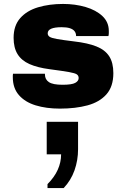

<svg xmlns="http://www.w3.org/2000/svg" viewBox="-20 -541 640 974"><path d="M284 10Q215 10 161 -6.5Q107 -23 76 -58.5Q45 -94 45 -149V-158Q45 -161 46 -167H208V-163Q208 -138 228 -124.5Q248 -111 297 -111Q344 -111 361.5 -120.5Q379 -130 379 -145Q379 -157 370 -163.5Q361 -170 330 -175.5Q299 -181 231 -190Q170 -198 129.5 -216Q89 -234 69 -266.5Q49 -299 49 -349Q49 -411 82.5 -449Q116 -487 173 -504Q230 -521 300 -521Q361 -521 414 -505.5Q467 -490 499.5 -459.5Q532 -429 532 -384V-373Q532 -366 530 -358H366Q366 -373 358 -383Q350 -393 334 -398Q318 -403 293 -403Q222 -403 222 -372Q222 -361 231.5 -354.5Q241 -348 269.5 -343Q298 -338 355 -331Q425 -323 469 -305.5Q513 -288 534 -255.5Q555 -223 555 -170Q555 -102 520 -62.5Q485 -23 424 -6.5Q363 10 284 10ZM221 413V393Q256 358 273 320Q290 282 290 242H217V77H376V216Q376 272 358 323Q340 374 303 413Z"/></svg>

Font: Chivo Mono Medium Black
Style: Regular
Weight: 900
Monospace: yes
Version: Version 1.008